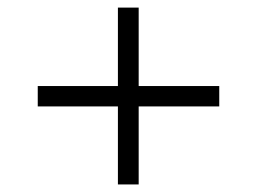

<svg xmlns="http://www.w3.org/2000/svg" viewBox="-20 -641 673 503"><path d="M343.3 -362.2V-157.8H288.9V-362.2H78.9V-415.6H288.9V-621.1H343.3V-415.6H554.4V-362.2Z"/></svg>

Font: Paperlogy 3 Light
Style: Regular
Weight: 300
Designer: redesigned by Lee Juim, glyphs from Gmarket Sans & Montserrat
Foundry: PT&
Version: Version 1.001